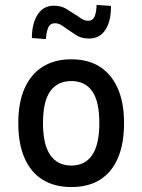

<svg xmlns="http://www.w3.org/2000/svg" viewBox="-20 -748 576 777"><path d="M269 9Q201 9 153 -20.5Q105 -50 79.5 -108Q54 -166 54 -250Q54 -333 79.5 -390.5Q105 -448 153 -478Q201 -508 268 -508Q337 -508 384 -478Q431 -448 456.5 -390.5Q482 -333 482 -250Q482 -166 457 -108Q432 -50 384.5 -20.5Q337 9 269 9ZM268 -78Q324 -78 353 -120.5Q382 -163 382 -250Q382 -338 353 -379Q324 -420 269 -420Q213 -420 183.5 -379Q154 -338 154 -250Q154 -163 183.5 -120.5Q213 -78 268 -78ZM166 -590 109 -594Q109 -652 132 -688.5Q155 -725 198 -725Q228 -725 249 -711.5Q270 -698 283 -690Q292 -685 306.5 -674.5Q321 -664 337 -664Q355 -664 362.5 -680.5Q370 -697 371 -728L429 -724Q430 -664 407 -628Q384 -592 340 -592Q309 -592 288 -606Q267 -620 255 -628Q246 -634 232 -644Q218 -654 202 -654Q184 -654 176 -638Q168 -622 166 -590Z"/></svg>

Font: Nunito Sans 7pt Condensed SemiBold
Style: Regular
Weight: 600
Width: 3
Designer: Vernon Adams
Foundry: Vernon Adams
Version: Version 3.101;gftools[0.9.27]